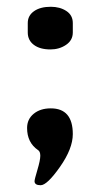

<svg xmlns="http://www.w3.org/2000/svg" viewBox="-20 -446 296 567"><path d="M60 -68Q60 -94 79.5 -110Q99 -126 130 -126Q195 -126 195 -50Q195 -7 157 47Q119 101 100 101Q82 101 82 89Q82 84 90.5 55.5Q99 27 99 14Q99 1 92 -3Q60 -25 60 -68ZM62 -350V-378Q62 -400 80.5 -413Q99 -426 130 -426Q157 -426 176 -413.5Q195 -401 195 -378V-350Q195 -327 175 -313.5Q155 -300 129 -300Q98 -300 80 -313.5Q62 -327 62 -350Z"/></svg>

Font: Happy Monkey
Style: Regular
Weight: 400
Version: Version 1.001